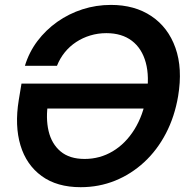

<svg xmlns="http://www.w3.org/2000/svg" viewBox="-20 -759 774 790"><path d="M312 11.2Q214.4 11.2 151.4 -34.7Q88.4 -80.6 64.2 -161.1Q40 -241.7 57.1 -346.7L68.4 -415H634.8L618.2 -312.5H142.6L178.2 -338.9Q167.5 -272.9 179.9 -220Q192.4 -167 229.2 -136Q266.1 -105 328.1 -105Q391.1 -105 443.8 -136.5Q496.6 -168 533 -226.3Q569.3 -284.7 582.5 -363.3Q595.7 -443.4 579.8 -501.5Q564 -559.6 522.7 -591.1Q481.4 -622.6 417.5 -622.6Q382.8 -622.6 351.3 -613Q319.8 -603.5 293.2 -585.9Q266.6 -568.4 246.6 -543.7Q226.6 -519 214.4 -488.3H82.5Q99.6 -544.4 134 -590.1Q168.5 -635.7 215.8 -669.2Q263.2 -702.6 319.3 -720.7Q375.5 -738.8 436.5 -738.8Q534.2 -738.8 603 -692.6Q671.9 -646.5 701.9 -562Q731.9 -477.5 712.9 -363.3Q698.7 -279.3 662.8 -210.4Q627 -141.6 573.5 -92Q520 -42.5 453.6 -15.6Q387.2 11.2 312 11.2Z"/></svg>

Font: Inter 28pt SemiBold
Style: Italic
Weight: 600
Italic angle: -9.3988°
Designer: Rasmus Andersson
Foundry: rsms
Version: Version 4.001;git-66647c0bb